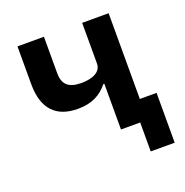

<svg xmlns="http://www.w3.org/2000/svg" viewBox="-120 -624 839 873"><g transform="rotate(-20 300.0 -188.0)"><path d="M463 140H579V-101H498V-516H370V-319C370 -280 331 -260 274 -260C213 -260 185 -284 185 -340V-516H57V-333C57 -212 115 -155 219 -155C286 -155 330 -178 365 -221H370V0H463Z"/></g></svg>

Font: IBM Mono SemiBold
Style: Regular
Weight: 600
Monospace: yes
Designer: Mike Abbink, Paul van der Laan, Pieter van Rosmalen
Foundry: Bold Monday
Version: Version 2.3